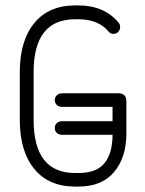

<svg xmlns="http://www.w3.org/2000/svg" viewBox="-20 -684 535 708"><path d="M208 -187Q197 -187 189.5 -194Q182 -201 182 -212Q182 -223 189.5 -230Q197 -237 208 -237H395V-290H208Q197 -290 189.5 -297Q182 -304 182 -315Q182 -325 189.5 -332.5Q197 -340 208 -340H417Q446 -340 446 -310V-191Q446 -104 401 -50Q356 4 269 4H257Q160 4 106.5 -61Q53 -126 53 -242V-418Q53 -534 106.5 -599Q160 -664 257 -664H269Q364 -664 417 -601Q423 -594 423 -585Q423 -574 416 -566.5Q409 -559 398 -559Q387 -559 380 -568Q342 -613 269 -613H257Q104 -613 104 -418V-242Q104 -46 257 -46H269Q336 -46 365.5 -82.5Q395 -119 395 -187Z"/></svg>

Font: Libertine Sup
Style: Regular
Weight: 400
Designer: Bastien Sozeau
Foundry: NBR — Bastien Sozeau
Version: Version 2.003; ttfautohint (v1.8.4.7-5d5b);gftools[0.9.33]